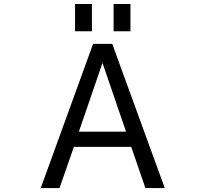

<svg xmlns="http://www.w3.org/2000/svg" viewBox="-20 -956 1040 978"><path d="M648.4 -208H356.4L283.2 2H187.5L454.1 -732.4H551.8L819.3 2H720.7ZM362.3 -796.9V-935.5H448.2V-796.9ZM558.6 -796.9V-935.5H644.5V-796.9ZM502 -635.7 381.8 -285.2H622.1Z"/></svg>

Font: Gen Shin Gothic Monospace Regular
Style: Regular
Weight: 400
Designer: [Source Han Sans]
Ryoko NISHIZUKA  (kana & ideographs); Paul D. Hunt (Latin, Greek & Cyrillic); Wenlong ZHANG  (bopomofo
Version: Version 1.002.20150607